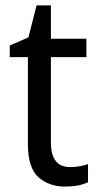

<svg xmlns="http://www.w3.org/2000/svg" viewBox="-20 -679 364 709"><path d="M239 -62Q256 -62 274 -65Q292 -68 305 -73V-6Q271 10 220 10Q161 10 122 -24.5Q83 -59 83 -148V-468H16V-511L85 -541L115 -659H168V-536H299V-468H168V-153Q168 -62 239 -62Z"/></svg>

Font: Noto Sans Khmer SemiCondensed
Style: Regular
Weight: 400
Width: 4
Designer: Danh Hong and the Monotype Design Team
Foundry: Monotype Imaging Inc.
Version: Version 2.004; ttfautohint (v1.8.4.7-5d5b)